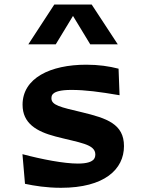

<svg xmlns="http://www.w3.org/2000/svg" viewBox="-20 -838 660 868"><path d="M370 -545.5C207.5 -545.5 82 -485 82 -364.5C82 -280 145.5 -243.5 231 -221C339.5 -192.5 411 -187 411 -139.5C411 -128.5 407 -120 401 -114.5C392 -107 375 -98.5 332 -98.5C269 -98.5 170 -117.5 81.5 -141L93 -7C135.5 2 190 11 256 11C451.5 11 540.5 -72 540.5 -177.5C540.5 -278 462 -303.5 350.5 -330.5C253 -353.5 212.5 -362.5 212.5 -393.5C212.5 -403.5 215 -410 222 -415.5C231 -423 251.5 -431.5 302.5 -431.5C366 -431.5 429 -423 520.5 -407.5L516 -527.5C473.5 -538.5 426 -545.5 370 -545.5ZM108 -637.5H232L310 -766L388 -637.5H512.5L394.5 -817.5H225.5Z"/></svg>

Font: Monaspace Argon
Style: Bold
Weight: 700
Designer: Riley Cran & the Lettermatic Team
Foundry: Lettermatic
Version: Version 1.000 (Monaspace Argon)